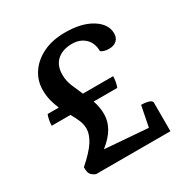

<svg xmlns="http://www.w3.org/2000/svg" viewBox="-151 -771 867 896"><g transform="rotate(-30 283.0 -322.5)"><path d="M113 0Q95 -8 87.5 -18.5Q80 -29 80 -56Q137 -106 159 -141.5Q181 -177 181 -206Q181 -230 171.5 -252.5Q162 -275 148 -299H47Q47 -312 50 -328.5Q53 -345 58 -356H118Q108 -379 101 -405.5Q94 -432 94 -464Q94 -514 121.5 -555Q149 -596 199 -620.5Q249 -645 318 -645Q407 -645 461 -611Q515 -577 515 -527Q515 -503 500 -489.5Q485 -476 460 -476Q431 -476 416 -488Q416 -532 389 -557.5Q362 -583 320 -583Q269 -583 239 -556.5Q209 -530 209 -480Q209 -447 221.5 -417Q234 -387 248 -356H411Q411 -343 408 -326.5Q405 -310 400 -299H273Q279 -282 282.5 -263Q286 -244 286 -224Q286 -187 266.5 -152Q247 -117 203 -82L435 -64L457 -175Q476 -175 492.5 -171Q509 -167 514 -157V0Z"/></g></svg>

Font: Petrona
Style: Bold
Weight: 700
Designer: Ringo R. Seeber
Foundry: Ringo R. Seeber
Version: Version 2.001; ttfautohint (v1.8.3)